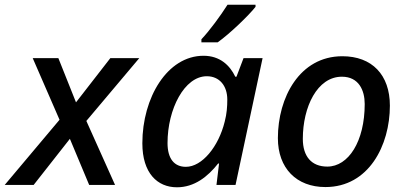

<svg xmlns="http://www.w3.org/2000/svg" viewBox="-61 -786 1723 816"><path d="M-41 0H82L236 -196L318 0H428L306 -272L531 -539H408L262 -351L187 -539H78L192 -277Z M795 -619V-606H864C915 -642 997 -721 1025 -757V-766H906C877 -720 830 -656 795 -619ZM691 10C765 10 822 -35 866 -91H870L859 0H940L1055 -539H974L944 -460H939C916 -508 874 -549 804 -549C650 -549 544 -371 544 -177C544 -50 608 10 691 10ZM729 -77C680 -77 651 -111 651 -178C651 -323 723 -462 818 -462C872 -462 905 -421 905 -363C905 -334 903 -303 894 -269C868 -163 798 -77 729 -77Z M1322 9C1506 9 1596 -168 1596 -337C1596 -468 1520 -547 1394 -547C1212 -547 1120 -371 1120 -199C1120 -71 1199 9 1322 9ZM1330 -78C1263 -78 1226 -121 1226 -196C1226 -331 1287 -460 1392 -460C1464 -460 1489 -402 1489 -344C1489 -185 1420 -78 1330 -78Z"/></svg>

Font: Noto Sans Medium
Style: Italic
Weight: 500
Italic angle: -12°
Designer: Monotype Design Team
Foundry: Monotype Imaging Inc.
Version: Version 2.013